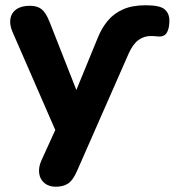

<svg xmlns="http://www.w3.org/2000/svg" viewBox="-20 -521 664 730"><path d="M192 189Q166 189 149 175Q132 161 129 138Q126 115 137 90L204 -57V5L27 -401Q16 -427 19.5 -449.5Q23 -472 42 -485.5Q61 -499 94 -499Q121 -499 137.5 -486.5Q154 -474 168 -439L286 -139H254L352 -378Q367 -415 390 -442.5Q413 -470 448 -485.5Q483 -501 534 -501Q588 -501 606 -485.5Q624 -470 624 -443Q624 -414 615 -398Q606 -382 586 -382Q582 -382 573.5 -383Q565 -384 553 -384Q527 -384 506 -368.5Q485 -353 469 -317L272 131Q257 165 238.5 177Q220 189 192 189Z"/></svg>

Font: Nunito ExtraLight ExtraBold
Style: Regular
Weight: 800
Version: Version 3.602